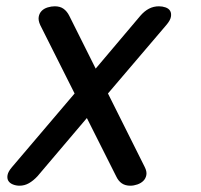

<svg xmlns="http://www.w3.org/2000/svg" viewBox="-20 -580 640 610"><path d="M508 -500 323 -283 440 -49Q447 -35 445 -24Q443 -13 435.5 -5.5Q428 2 416.5 6Q405 10 394 10Q378 10 367 2.5Q356 -5 349 -20L256 -205L99 -20Q86 -6 72 2Q58 10 42 10Q31 10 21 6Q11 2 6.5 -5.5Q2 -13 4 -24Q6 -35 18 -49L217 -283L108 -500Q101 -515 103 -526.5Q105 -538 112.5 -545.5Q120 -553 131.5 -556.5Q143 -560 154 -560Q171 -560 182 -552Q193 -544 200 -530L284 -362L426 -530Q439 -545 453.5 -552.5Q468 -560 485 -560Q496 -560 506 -556.5Q516 -553 520.5 -545.5Q525 -538 523 -526.5Q521 -515 508 -500Z"/></svg>

Font: Maple Mono Normal NL
Style: Italic
Weight: 400
Italic angle: -10°
Monospace: yes
Designer: subframe7536
Version: Version 7.000